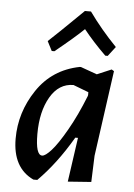

<svg xmlns="http://www.w3.org/2000/svg" viewBox="-52 -738 550 786"><g transform="rotate(5 223.5 -345.0)"><path d="M144 -523 124 -562Q155 -590 265 -698H290Q340 -628 404 -562L374 -523H364Q311 -575 272 -624Q235 -588 155 -523ZM264 -468H269L336 -444L395 -469L405 -463L356 -111L352 -3L256 4L282 -178H271Q206 -67 131 8H115Q28 -33 28 -153Q28 -261 90 -353.5Q152 -446 264 -468ZM115 -180Q115 -93 142 -93Q155 -93 179.5 -120Q204 -147 239.5 -209Q275 -271 307 -352L308 -356V-368L245 -392Q185 -392 150 -332Q115 -272 115 -180Z"/></g></svg>

Font: Alegreya Sans Medium
Style: Italic
Weight: 500
Italic angle: -7°
Designer: Juan Pablo del Peral
Foundry: Huerta Tipografica
Version: Version 2.007